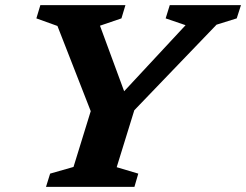

<svg xmlns="http://www.w3.org/2000/svg" viewBox="-20 -727 958 747"><path d="M702 -629 624.5 -655.5 640.5 -707H917.5L901 -655.5L822.5 -631L502.5 -298L434 -76.5L518 -51.5L503 0H159L175 -51.5L266 -77.5L333 -294.5L203.5 -626L121.5 -655.5L137 -707H468L452.5 -655.5L369 -627L463 -372Z"/></svg>

Font: Newsreader Caption SemiBold
Style: Italic
Weight: 600
Italic angle: -17°
Designer: Hugues Gentile
Foundry: Production Type
Version: Version 1.001